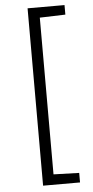

<svg xmlns="http://www.w3.org/2000/svg" viewBox="-60 -778 468 963"><g transform="rotate(-5 174.0 -296.5)"><path d="M117 150V-743H303V-695L174 -691V98L303 102V150Z"/></g></svg>

Font: Saira SemiExpanded Light
Style: Regular
Weight: 300
Width: 6
Designer: Hector Gatti with collaboration of the Omnibus-Type team
Foundry: Omnibus-Type
Version: Version 1.101